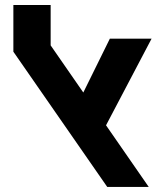

<svg xmlns="http://www.w3.org/2000/svg" viewBox="-20 -737 655 757"><path d="M402.8 0 32.7 -533.2V-717.3H179.7V-558.1L566.4 0ZM577.6 -584.5 384.3 -216.8 289.1 -333 413.1 -584.5Z"/></svg>

Font: Heebo
Style: Bold
Weight: 700
Designer: Oded Ezer
Foundry: Ezer Type House
Version: Version 3.100